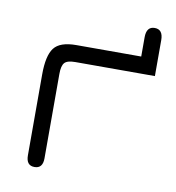

<svg xmlns="http://www.w3.org/2000/svg" viewBox="-69 -622 630 689"><g transform="rotate(10 246.5 -277.0)"><path d="M180.7 -389.6Q151.4 -389.6 141.6 -378.4Q131.8 -367.2 131.8 -337.9V-30.3Q131.8 6.8 101.6 6.8Q71.3 6.8 71.3 -30.3V-325.2Q71.3 -393.6 92.8 -421.9Q114.3 -450.2 173.8 -450.2H410.2V-520.5Q410.2 -559.6 440.4 -559.6Q470.7 -559.6 470.7 -520.5V-389.6Z"/></g></svg>

Font: Jura
Style: Medium
Weight: 500
Version: Version 2.6.1